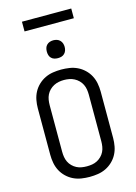

<svg xmlns="http://www.w3.org/2000/svg" viewBox="-161 -1207 922 1298"><g transform="rotate(-15 300.0 -558.0)"><path d="M300 8Q271 8 242 3.5Q213 -1 187 -13.5Q161 -26 139.5 -46.5Q118 -67 104.5 -92.5Q91 -118 85.5 -147Q80 -176 80 -205V-530Q80 -559 85.5 -588Q91 -617 104.5 -642.5Q118 -668 139.5 -688.5Q161 -709 187 -721.5Q213 -734 242 -738.5Q271 -743 300 -743Q329 -743 358 -738.5Q387 -734 413 -721.5Q439 -709 460.5 -688.5Q482 -668 495.5 -642.5Q509 -617 514.5 -588Q520 -559 520 -530V-205Q520 -176 514.5 -147Q509 -118 495.5 -92.5Q482 -67 460.5 -46.5Q439 -26 413 -13.5Q387 -1 358 3.5Q329 8 300 8ZM300 -66Q319 -66 337 -69Q355 -72 371.5 -80.5Q388 -89 401.5 -102.5Q415 -116 423 -132.5Q431 -149 434 -167.5Q437 -186 437 -205V-530Q437 -549 434 -567.5Q431 -586 423 -602.5Q415 -619 401.5 -632.5Q388 -646 371.5 -654.5Q355 -663 337 -666.5Q319 -670 300 -670Q281 -670 263 -666.5Q245 -663 228.5 -654.5Q212 -646 198.5 -632.5Q185 -619 177 -602.5Q169 -586 166 -567.5Q163 -549 163 -530V-205Q163 -186 166 -167.5Q169 -149 177 -132.5Q185 -116 198.5 -102.5Q212 -89 228.5 -80.5Q245 -72 263 -69Q281 -66 300 -66ZM300 -823Q287 -823 275 -826.5Q263 -830 254 -839Q245 -848 241.5 -860Q238 -872 238 -885Q238 -898 241.5 -910Q245 -922 254 -931Q263 -940 275 -944Q287 -948 300 -948Q313 -948 325 -944Q337 -940 346 -931Q355 -922 359 -910Q363 -898 363 -885Q363 -872 359 -860Q355 -848 346 -839Q337 -830 325 -826.5Q313 -823 300 -823ZM473 -1056H128V-1124H473Z"/></g></svg>

Font: Iosevka Aile
Style: Regular
Weight: 400
Designer: Belleve Invis
Foundry: Belleve Invis
Version: Version 28.0.1; ttfautohint (v1.8.4)